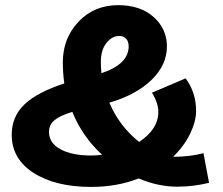

<svg xmlns="http://www.w3.org/2000/svg" viewBox="-20 -717 874 752"><path d="M798.8 -1Q736.8 14.2 674.8 14.2Q599.6 14.2 522.9 -18.1Q439 15.1 336.9 15.1Q197.3 15.1 111.6 -39.8Q25.9 -94.7 25.9 -189Q25.9 -260.7 76.4 -308.6Q127 -356.4 231.9 -390.1Q226.1 -430.7 226.1 -473.1Q226.1 -566.9 287.4 -631.8Q348.6 -696.8 442.9 -696.8Q530.3 -696.8 582 -650.1Q633.8 -603.5 633.8 -535.2Q633.8 -462.4 573.2 -403.8Q512.7 -345.2 408.2 -314.9Q448.2 -221.7 524.9 -161.1Q600.1 -210.9 600.1 -278.8Q600.1 -313.5 575.2 -354L707 -410.2Q748 -355 748 -282.2Q748 -242.2 724.9 -193.8Q701.7 -145.5 658.2 -103H661.1Q724.6 -103 776.9 -117.2ZM446.8 -576.2Q418.9 -576.2 397 -548.8Q375 -521.5 375 -474.1Q375 -458.5 377 -430.2Q483.9 -465.8 483.9 -535.2Q483.9 -554.7 473.9 -565.4Q463.9 -576.2 446.8 -576.2ZM335.9 -107.9Q358.4 -107.9 379.9 -110.8Q302.7 -181.6 263.2 -278.8Q213.9 -263.7 192.9 -245.8Q171.9 -228 171.9 -200.2Q171.9 -156.7 217 -132.3Q262.2 -107.9 335.9 -107.9Z"/></svg>

Font: BioRhyme ExtraBold
Style: Regular
Weight: 800
Designer: Aoife Mooney
Foundry: Aoife Mooney Type
Version: Version 1.500;PS 001.500;hotconv 1.0.88;makeotf.lib2.5.64775